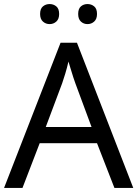

<svg xmlns="http://www.w3.org/2000/svg" viewBox="-20 -928 679 948"><path d="M545 0 459 -221H176L91 0H0L279 -717H360L638 0ZM352 -517Q349 -525 342 -546Q335 -567 328.5 -589.5Q322 -612 318 -624Q311 -593 302 -563.5Q293 -534 287 -517L206 -301H432ZM178 -859Q178 -885 192 -896.5Q206 -908 225 -908Q244 -908 258 -896.5Q272 -885 272 -859Q272 -834 258 -821.5Q244 -809 225 -809Q206 -809 192 -821.5Q178 -834 178 -859ZM366 -859Q366 -885 379.5 -896.5Q393 -908 412 -908Q431 -908 445 -896.5Q459 -885 459 -859Q459 -834 445 -821.5Q431 -809 412 -809Q393 -809 379.5 -821.5Q366 -834 366 -859Z"/></svg>

Font: Noto Sans Glagolitic
Style: Regular
Weight: 400
Designer: Monotype Design Team
Foundry: Monotype Imaging Inc.
Version: Version 2.004; ttfautohint (v1.8.4.7-5d5b)